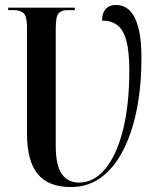

<svg xmlns="http://www.w3.org/2000/svg" viewBox="-20 -745 639 775"><path d="M266 10Q175 10 132 -43Q89 -96 89 -205V-634Q89 -679 75.5 -691.5Q62 -704 36 -704H13V-714H282V-704H253Q228 -704 216.5 -691.5Q205 -679 205 -630V-158Q205 -77 229.5 -42.5Q254 -8 299 -8Q359 -8 405 -63.5Q451 -119 476.5 -221Q502 -323 502 -460Q502 -537 490 -581Q478 -625 453.5 -643.5Q429 -662 392 -662Q392 -692 406.5 -708.5Q421 -725 449 -725Q465 -725 482.5 -717.5Q500 -710 515.5 -688Q531 -666 541 -623Q551 -580 551 -509Q551 -400 532.5 -305.5Q514 -211 478 -140Q442 -69 389 -29.5Q336 10 266 10Z"/></svg>

Font: Noto Serif Display ExtraCondensed SemiBold
Style: Regular
Weight: 600
Width: 2
Designer: Monotype Design Team
Foundry: Monotype Imaging Inc.
Version: Version 2.009